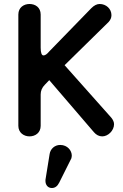

<svg xmlns="http://www.w3.org/2000/svg" viewBox="-20 -668 616 963"><path d="M128 16C157 16 184 -2 184 -37V-194C184 -213 191 -229 205 -243L227 -266L451 -5C463 9 477 16 493 16C522 16 552 -13 552 -45C552 -56 547 -67 538 -78L304 -341L525 -558C534 -568 539 -579 539 -592C539 -624 512 -648 480 -648C466 -648 452 -641 438 -627L227 -410C216 -397 207 -390 198 -390C189 -390 184 -403 184 -429V-595C184 -631 157 -648 128 -648C100 -648 72 -631 72 -595V-37C72 -2 100 16 128 16ZM338 126C339 121 340 117 340 112C340 88 319 59 282 59C254 59 233 79 229 104L208 234C208 236 208 238 208 240C208 258 219 275 240 275C256 275 268 266 277 248Z"/></svg>

Font: Dongle
Style: Regular
Weight: 400
Designer: Yanghee Ryu
Foundry: Yanghee Ryu
Version: Version 2.000